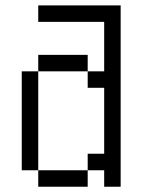

<svg xmlns="http://www.w3.org/2000/svg" viewBox="-20 -708 540 728"><path d="M125 -62.5V0H312.5V-62.5ZM125 -62.5Q125 -62.5 125 -437.5H62.5Q62.5 -437.5 62.5 -62.5ZM375 -62.5V0H437.5V-687.5H125V-625H375V-437.5H312.5V-375H375Q375 -375 375 -125H312.5V-62.5ZM125 -437.5H312.5V-500H125Z"/></svg>

Font: BFUnifontExMono
Style: Regular
Weight: 500
Version: Version 15.0.06